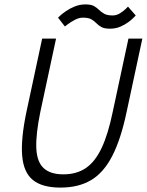

<svg xmlns="http://www.w3.org/2000/svg" viewBox="-20 -842 665 870"><path d="M554 -336Q528 -212 489 -136Q450 -60 393 -26Q336 8 254 8Q172 8 129.5 -26Q87 -60 80.5 -136Q74 -212 100 -336H163Q142 -234 144.5 -171.5Q147 -109 177.5 -80.5Q208 -52 267 -52Q327 -52 369 -80.5Q411 -109 440.5 -171.5Q470 -234 491 -336ZM562 -667H625L554 -336H491ZM163 -336H100L171 -667H234ZM243 -762Q243 -762 252.5 -771Q262 -780 279.5 -792Q297 -804 319.5 -813Q342 -822 367 -822Q393 -822 406 -814.5Q419 -807 429 -797Q439 -787 452.5 -779.5Q466 -772 491 -772Q508 -772 524 -782Q540 -792 550 -802Q560 -812 560 -812L595 -772Q595 -772 586.5 -763Q578 -754 562 -742Q546 -730 525 -721Q504 -712 478 -712Q453 -712 439.5 -719.5Q426 -727 416.5 -737Q407 -747 394 -754.5Q381 -762 355 -762Q338 -762 319 -752Q300 -742 287 -732Q274 -722 274 -722Z"/></svg>

Font: Epunda Sans Light
Style: Italic
Weight: 300
Italic angle: -12.0243°
Designer: Simon Atzbach
Foundry: typofactur
Version: Version 2.204